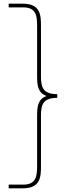

<svg xmlns="http://www.w3.org/2000/svg" viewBox="-20 -820 395 1040"><path d="M27 200H104C198 200 202 140 202 80V-192C202 -248 209 -290 290 -290V-310C209 -310 202 -352 202 -408V-680C202 -740 198 -800 104 -800H27V-780H106C173 -780 181 -738 181 -682V-410C181 -360 184 -316 233 -300C184 -284 181 -240 181 -190V82C181 138 173 180 106 180H27Z"/></svg>

Font: Aspekta 50
Style: Regular
Weight: 50
Designer: Ivo Dolenc
Version: Version 2.000